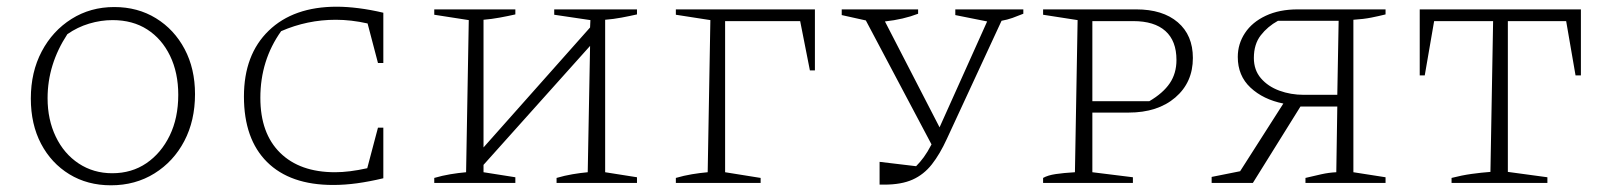

<svg xmlns="http://www.w3.org/2000/svg" viewBox="-20 -546 4799 573"><path d="M311 7Q241 7 187 -26Q133 -59 102.5 -117Q72 -175 72 -252Q72 -331 104.5 -392.5Q137 -454 193.5 -489.5Q250 -525 321 -525Q391 -525 445.5 -491.5Q500 -458 531 -399.5Q562 -341 562 -265Q562 -186 530 -125Q498 -64 441 -28.5Q384 7 311 7ZM315 -29Q373 -29 417 -59Q461 -89 486.5 -141.5Q512 -194 512 -263Q512 -329 487.5 -379.5Q463 -430 419.5 -458Q376 -486 316 -486Q281 -486 246 -475.5Q211 -465 181 -444Q122 -354 122 -253Q122 -189 146.5 -138Q171 -87 215 -58Q259 -29 315 -29Z M974 6Q846 6 777 -62.5Q708 -131 708 -258Q708 -383 782 -454.5Q856 -526 985 -526Q1015 -526 1050.5 -521.5Q1086 -517 1124 -508V-358H1108L1077 -476Q1028 -487 982 -487Q897 -487 819 -453Q757 -366 757 -254Q757 -148 816 -90Q875 -32 980 -32Q1001 -32 1025 -35Q1049 -38 1076 -44L1108 -165H1124V-14Q1082 -4 1045.5 1Q1009 6 974 6Z M1276 0V-15Q1300 -22 1324 -26Q1348 -30 1371 -32L1379 -486L1276 -502V-518H1518V-503Q1496 -498 1471.5 -493.5Q1447 -489 1423 -487V-106L1741 -464L1742 -486L1634 -502V-518H1881V-503Q1859 -498 1835 -493.5Q1811 -489 1786 -487V-32L1881 -17V0H1641V-15Q1665 -22 1688.5 -26Q1712 -30 1734 -32L1741 -409L1423 -54V-32L1518 -17V0Z M1997 0V-15Q2021 -22 2045 -26Q2069 -30 2092 -32L2100 -486L1997 -502V-518H2412V-336H2397L2368 -483H2144V-32L2250 -15V0Z M2605 5V-63L2714 -50Q2726 -62 2737 -77Q2748 -92 2760 -115L2564 -485L2492 -501V-518H2720V-505Q2676 -488 2621 -482L2784 -166L2926 -482L2831 -501V-518H3034V-505Q3017 -498 3001.5 -492.5Q2986 -487 2969 -484L2806 -132Q2785 -86 2761 -55.5Q2737 -25 2703.5 -10Q2670 5 2619 5Q2616 5 2612.5 5Q2609 5 2605 5Z M3371 -518Q3450 -518 3495 -479.5Q3540 -441 3540 -373Q3540 -300 3487.5 -255Q3435 -210 3348 -210H3240V-32L3361 -17V0H3093V-15Q3107 -23 3130.5 -26.5Q3154 -30 3188 -32L3196 -486L3093 -502V-518ZM3362 -483H3240V-244H3410Q3451 -268 3471 -297.5Q3491 -327 3491 -367Q3491 -424 3458 -453.5Q3425 -483 3362 -483Z M3596 0V-18L3681 -35L3810 -237Q3750 -249 3712 -284.5Q3674 -320 3674 -376Q3674 -415 3695.5 -447.5Q3717 -480 3757.5 -499Q3798 -518 3853 -518H4115V-503Q4095 -498 4072.5 -493.5Q4050 -489 4019 -487V-32L4115 -17V0H3876V-15Q3901 -21 3923.5 -26Q3946 -31 3968 -32L3971 -228H3861L3719 0ZM3871 -263H3971L3975 -484H3794Q3763 -467 3742.5 -440.5Q3722 -414 3722 -373Q3722 -337 3743 -312.5Q3764 -288 3798 -275.5Q3832 -263 3871 -263Z M4698 -518V-321H4682L4654 -483H4480V-33L4598 -17V0H4312V-15Q4343 -23 4372 -27Q4401 -31 4428 -33L4436 -483H4260L4232 -321H4217V-518Z"/></svg>

Font: Piazzolla SC ExtraLight
Style: Regular
Weight: 200
Designer: Juan Pablo del Peral
Foundry: Huerta Tipografica
Version: Version 1.330